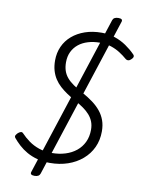

<svg xmlns="http://www.w3.org/2000/svg" viewBox="-140 -1368 1196 1610"><g transform="rotate(10 458.0 -563.0)"><path d="M377 21Q318 21 269 7.5Q220 -6 180.5 -28.5Q141 -51 110.5 -79Q80 -107 57 -135Q48 -147 54 -157.5Q60 -168 70 -178Q83 -189 94 -192Q105 -195 115 -184Q144 -153 182 -125.5Q220 -98 269 -81Q318 -64 378 -64Q441 -64 494 -80.5Q547 -97 586.5 -129Q626 -161 648 -207.5Q670 -254 670 -313Q670 -351 658 -381.5Q646 -412 623.5 -437.5Q601 -463 569 -485.5Q537 -508 495 -531Q457 -552 423.5 -574.5Q390 -597 362 -622.5Q334 -648 314 -679Q294 -710 283 -748Q272 -786 272 -834Q272 -898 296.5 -952.5Q321 -1007 367 -1046.5Q413 -1086 476.5 -1108Q540 -1130 618 -1130Q678 -1130 731 -1112Q784 -1094 828.5 -1063.5Q873 -1033 907 -998Q918 -988 915.5 -976.5Q913 -965 899 -953Q888 -942 876 -940.5Q864 -939 854 -947Q824 -973 789.5 -995Q755 -1017 713 -1031Q671 -1045 617 -1045Q563 -1045 516.5 -1031Q470 -1017 436.5 -990Q403 -963 384 -924Q365 -885 365 -834Q365 -794 375.5 -762.5Q386 -731 408 -705Q430 -679 464 -655.5Q498 -632 544 -607Q595 -579 635.5 -549Q676 -519 704 -484.5Q732 -450 747 -408.5Q762 -367 762 -315Q762 -240 733.5 -178.5Q705 -117 652.5 -72Q600 -27 530 -3Q460 21 377 21ZM270 150Q229 150 238 122L685 -1249Q694 -1276 734 -1276Q774 -1276 765 -1249L318 122Q309 150 270 150Z"/></g></svg>

Font: Playwrite CU
Style: Regular
Weight: 400
Designer: Veronika Burian, José Scaglione
Foundry: TypeTogether
Version: Version 1.002